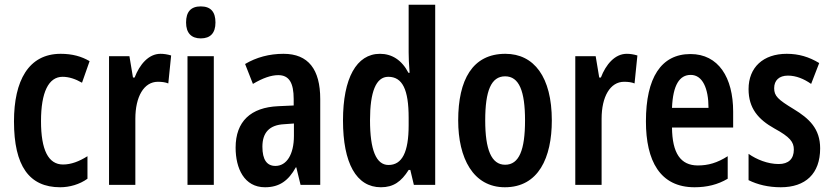

<svg xmlns="http://www.w3.org/2000/svg" viewBox="-20 -780 3509 810"><path d="M234 10C273 10 316 -2 349 -26V-121C314 -99 280 -86 246 -86C184 -86 153 -147 153 -269C153 -391 185 -456 244 -456C271 -456 298 -447 326 -431L358 -522C324 -542 285 -553 236 -553C100 -553 39 -439 39 -268C39 -80 103 10 234 10Z M657 -553C607 -553 569 -508 548 -453H541L526 -543H440V0H551V-279C551 -372 587 -435 646 -435C663 -435 678 -433 690 -428L702 -546C685 -551 671 -553 657 -553Z M827 -753C785 -753 765 -730 765 -685C765 -641 787 -618 827 -618C868 -618 889 -641 889 -685C889 -729 870 -753 827 -753ZM882 -543H771V0H882Z M1176 -553C1116 -553 1061 -538 1014 -510L1047 -426C1089 -451 1124 -463 1154 -463C1200 -463 1219 -430 1219 -362V-335L1154 -332C1038 -327 974 -268 974 -157C974 -70 1010 10 1098 10C1159 10 1197 -18 1228 -74H1230L1248 0H1331V-362C1331 -487 1281 -553 1176 -553ZM1179 -256 1220 -259V-207C1220 -128 1189 -80 1142 -80C1106 -80 1087 -106 1087 -161C1087 -221 1117 -253 1179 -256Z M1587 10C1640 10 1673 -14 1704 -63H1711L1726 0H1816V-760H1704V-559C1704 -538 1705 -511 1708 -473H1703C1675 -527 1633 -553 1583 -553C1484 -553 1427 -450 1427 -272C1427 -92 1483 10 1587 10ZM1619 -84C1567 -84 1541 -147 1541 -273C1541 -392 1566 -456 1618 -456C1678 -456 1704 -402 1704 -283V-252C1704 -137 1676 -84 1619 -84Z M2308 -272C2308 -455 2233 -553 2112 -553C1973 -553 1913 -443 1913 -272C1913 -113 1976 10 2110 10C2252 10 2308 -115 2308 -272ZM2027 -272C2027 -397 2052 -458 2111 -458C2170 -458 2195 -396 2195 -272C2195 -147 2170 -85 2111 -85C2053 -85 2027 -149 2027 -272Z M2624 -553C2574 -553 2536 -508 2515 -453H2508L2493 -543H2407V0H2518V-279C2518 -372 2554 -435 2613 -435C2630 -435 2645 -433 2657 -428L2669 -546C2652 -551 2638 -553 2624 -553Z M2893 -552C2769 -552 2705 -452 2705 -268C2705 -102 2764 10 2910 10C2962 10 3008 -1 3050 -26V-121C3006 -93 2968 -82 2924 -82C2851 -82 2816 -134 2815 -242H3073V-309C3073 -453 3011 -552 2893 -552ZM2894 -464C2944 -464 2969 -407 2969 -325H2815C2819 -422 2847 -464 2894 -464Z M3440 -154C3440 -237 3394 -280 3328 -320C3262 -360 3246 -375 3246 -408C3246 -441 3267 -461 3304 -461C3339 -461 3372 -447 3402 -426L3436 -514C3393 -540 3350 -553 3299 -553C3200 -553 3138 -496 3138 -404C3138 -323 3179 -276 3247 -238C3313 -202 3329 -181 3329 -149C3329 -109 3306 -88 3265 -88C3219 -88 3172 -107 3138 -131V-20C3176 -1 3222 10 3274 10C3378 10 3440 -47 3440 -154Z"/></svg>

Font: Noto Sans Khmer ExtraCondensed SemiBold
Style: Regular
Weight: 600
Width: 2
Designer: Danh Hong and the Monotype Design Team
Foundry: Monotype Imaging Inc.
Version: Version 2.004